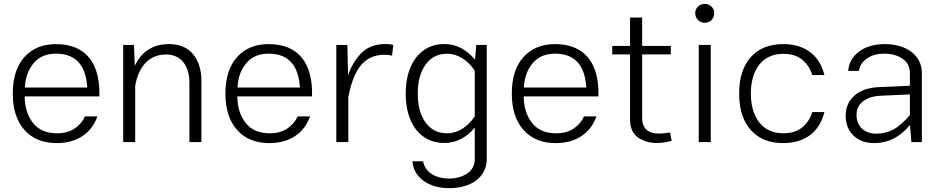

<svg xmlns="http://www.w3.org/2000/svg" viewBox="-20 -728 4837 984"><path d="M489.3 -233.9C494.1 -392.6 429.2 -502 266.6 -502C199.2 -502 145.5 -480 105.5 -436C65.4 -391.6 45.4 -329.1 45.4 -248.5C45.4 -168.9 65.4 -106.4 105.5 -62C145 -17.1 200.2 5.4 271 5.4C376.5 5.4 449.7 -46.9 479 -131.3H415C405.3 -107.9 388.7 -87.9 364.7 -70.8C340.8 -53.7 310.1 -44.9 272.5 -44.9C218.3 -44.9 177.2 -62.5 149.4 -97.7C121.6 -132.8 106.9 -178.2 106.4 -233.9ZM107.4 -279.3C109.9 -330.6 125 -372.1 152.8 -404.8C180.2 -437 218.3 -453.1 267.1 -453.1C381.3 -453.1 421.4 -376.5 427.2 -279.3Z M672.9 -288.1C690.4 -391.1 747.1 -448.7 831.5 -448.7C906.2 -448.7 950.7 -393.1 950.7 -303.7V0H1012.2V-312C1012.2 -370.6 997.6 -417 968.8 -451.2C939.9 -484.9 898.9 -502 846.7 -502C764.6 -502 706.1 -464.8 670.9 -391.1L666.5 -497.6H611.3V0H672.9Z M1579.1 -233.9C1584 -392.6 1519 -502 1356.4 -502C1289.1 -502 1235.4 -480 1195.3 -436C1155.3 -391.6 1135.3 -329.1 1135.3 -248.5C1135.3 -168.9 1155.3 -106.4 1195.3 -62C1234.9 -17.1 1290 5.4 1360.8 5.4C1466.3 5.4 1539.6 -46.9 1568.8 -131.3H1504.9C1495.1 -107.9 1478.5 -87.9 1454.6 -70.8C1430.7 -53.7 1399.9 -44.9 1362.3 -44.9C1308.1 -44.9 1267.1 -62.5 1239.3 -97.7C1211.4 -132.8 1196.8 -178.2 1196.3 -233.9ZM1197.3 -279.3C1199.7 -330.6 1214.8 -372.1 1242.7 -404.8C1270 -437 1308.1 -453.1 1356.9 -453.1C1471.2 -453.1 1511.2 -376.5 1517.1 -279.3Z M1703.6 0H1765.1V-232.9L1765.6 -232.4C1772.9 -272.5 1783.7 -308.6 1797.9 -341.3C1826.7 -405.8 1874 -447.3 1950.2 -447.3C1967.3 -447.3 1980.5 -445.3 1989.3 -441.9L1995.6 -498C1983.9 -501 1971.2 -502.4 1957.5 -502.4C1904.3 -502.4 1862.8 -487.3 1832.5 -456.5C1802.2 -425.8 1779.3 -387.7 1763.7 -341.8L1760.3 -497.6H1703.6Z M2059.1 -248C2059.1 -94.7 2134.8 4.9 2257.3 4.9C2318.4 4.9 2370.6 -23.4 2413.1 -73.7V86.4C2413.1 119.1 2400.4 144 2374.5 161.1C2348.6 178.2 2317.9 187 2281.2 187C2208.5 187 2157.7 151.9 2148.4 98.6H2093.3C2097.2 140.1 2116.2 173.8 2150.9 198.7C2185.1 223.6 2229 236.3 2283.2 236.3C2391.1 236.3 2474.6 182.6 2474.6 86.4V-497.6H2420.9L2414.6 -421.9C2372.1 -473.1 2319.8 -502.4 2257.3 -502.4C2135.3 -502.4 2059.1 -401.9 2059.1 -248ZM2121.1 -248C2121.1 -310.1 2134.3 -359.4 2161.1 -397C2188 -434.1 2224.6 -452.6 2271 -452.6C2327.6 -452.6 2377.4 -418.9 2413.1 -366.2V-131.3C2377.4 -78.6 2327.6 -44.9 2271 -44.9C2224.6 -44.9 2188 -63.5 2161.1 -100.1C2134.3 -136.7 2121.1 -186 2121.1 -248Z M3046.9 -233.9C3051.8 -392.6 2986.8 -502 2824.2 -502C2756.8 -502 2703.1 -480 2663.1 -436C2623 -391.6 2603 -329.1 2603 -248.5C2603 -168.9 2623 -106.4 2663.1 -62C2702.6 -17.1 2757.8 5.4 2828.6 5.4C2934.1 5.4 3007.3 -46.9 3036.6 -131.3H2972.7C2962.9 -107.9 2946.3 -87.9 2922.4 -70.8C2898.4 -53.7 2867.7 -44.9 2830.1 -44.9C2775.9 -44.9 2734.9 -62.5 2707 -97.7C2679.2 -132.8 2664.6 -178.2 2664.1 -233.9ZM2665 -279.3C2667.5 -330.6 2682.6 -372.1 2710.4 -404.8C2737.8 -437 2775.9 -453.1 2824.7 -453.1C2939 -453.1 2979 -376.5 2984.9 -279.3Z M3413.6 -49.3C3400.4 -46.9 3377.4 -43.5 3357.4 -43.5C3303.2 -43.5 3271 -68.4 3271 -123.5V-449.2H3418V-492.7H3271V-638.2H3209V-492.7H3117.7V-449.2H3209V-117.7C3209 -74.2 3222.2 -43 3249 -23.9C3275.9 -4.9 3308.1 4.9 3346.7 4.9C3372.6 4.9 3398.9 0 3422.4 -6.3Z M3543 -660.2C3543 -633.3 3564 -611.3 3591.8 -611.3C3619.6 -611.3 3640.6 -633.3 3640.6 -660.2C3640.6 -687 3619.6 -708 3591.8 -708C3564 -708 3543 -687 3543 -660.2ZM3561 0H3622.6V-497.6H3561Z M3994.1 -502C3922.4 -502 3867.2 -479.5 3827.6 -435.1C3788.1 -390.6 3768.1 -328.1 3768.1 -248.5C3768.1 -168.9 3788.1 -106.4 3827.6 -62C3867.2 -17.1 3922.4 5.4 3994.1 5.4C4106 5.4 4180.2 -52.2 4205.1 -153.8H4143.1C4133.8 -123 4117.2 -97.2 4092.8 -76.2C4067.9 -55.2 4035.2 -44.9 3994.1 -44.9C3882.8 -44.9 3828.1 -131.8 3828.1 -248.5C3828.1 -366.2 3883.3 -452.1 3994.1 -452.1C4035.2 -452.1 4067.9 -441.9 4092.8 -420.9C4117.2 -399.9 4133.8 -374 4143.1 -343.3H4205.1C4180.2 -444.8 4106 -502 3994.1 -502Z M4704.6 -353C4704.6 -448.7 4620.1 -502 4515.1 -502C4461.9 -502 4418.5 -489.7 4384.3 -464.8C4349.6 -439.9 4330.6 -406.2 4326.7 -364.7H4381.8C4386.2 -391.6 4400.4 -413.1 4424.3 -429.2C4448.2 -445.3 4477.5 -453.1 4512.7 -453.1C4547.9 -453.1 4578.6 -444.8 4604.5 -427.7C4630.4 -410.6 4643.1 -385.7 4643.1 -353V-288.6L4486.8 -281.7C4431.6 -279.3 4389.2 -265.1 4359.4 -238.3C4329.1 -211.4 4314 -177.2 4314 -135.7C4314 -93.8 4327.1 -59.6 4353.5 -33.7C4379.9 -7.8 4415.5 5.4 4460 5.4C4529.8 5.4 4589.4 -22.9 4643.6 -86.9L4650.9 0H4704.6ZM4369.6 -139.6C4369.6 -194.3 4413.6 -233.4 4492.2 -237.3L4643.1 -244.1V-137.7C4613.3 -103.5 4585.4 -79.1 4559.6 -64.9C4533.7 -50.3 4503.9 -43 4470.2 -43C4407.7 -43 4369.6 -82.5 4369.6 -139.6Z"/></svg>

Font: Estedad Light
Style: Regular
Weight: 300
Designer: Amin Abedi
Version: Version 7.3